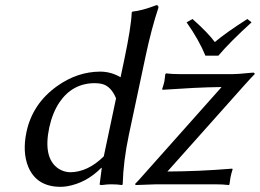

<svg xmlns="http://www.w3.org/2000/svg" viewBox="-20 -718 1012 748"><path d="M384.3 -108.9 432.1 -335Q412.6 -382.3 377 -391.1Q364.3 -394 349.6 -394Q262.7 -394 211.9 -319.8Q184.6 -279.3 171.9 -221.2Q147 -103 207 -61.5Q228.5 -47.4 253.9 -46.9Q322.8 -47.9 384.3 -108.9ZM374.5 -64Q315.9 -4.9 240.7 7.8Q227.1 9.8 215.8 9.8Q122.6 9.8 89.8 -68.8Q66.9 -125.5 83 -203.1Q106.4 -314.5 203.6 -383.3Q281.7 -438.5 370.1 -439Q409.2 -439 444.8 -419.9Q447.8 -418 449.7 -417L463.4 -481.9Q491.2 -613.3 493.2 -669.9L496.1 -672.9Q531.2 -675.8 590.3 -698.2Q598.1 -696.3 597.2 -688Q570.3 -607.4 547.4 -500L481.9 -191.9Q460.4 -90.3 458 0L455.6 2.9Q436.5 0 411.6 0Q399.4 0 376.5 2.9Q367.7 2.9 368.2 0L376.5 -64ZM780.3 -501Q754.9 -563 707 -630.9L730 -644Q790 -590.8 816.9 -554.2Q863.8 -593.3 943.8 -644L960 -630.9Q877 -555.7 830.6 -501ZM632.3 -49.8Q753.9 -50.3 884.8 -61L886.2 -58.1Q880.9 -42 877.9 -26.9Q877.4 -24.4 874 0L871.6 2.9Q849.1 0 815.9 0H589.8L508.3 2.9L506.3 -1.5Q515.1 -9.8 534.7 -32.2L843.3 -378.9Q792 -378.4 734.6 -375.5Q677.2 -372.6 645 -370.1L613.3 -368.2L611.8 -371.1Q617.2 -386.7 620.6 -401.9Q621.1 -405.3 624 -429.2L627 -432.1Q649.4 -429.2 682.1 -429.2H886.2Q906.7 -429.2 954.1 -434.1Q966.3 -435.5 968.3 -435.1Q972.7 -433.1 972.2 -429.2Q962.4 -419.9 933.1 -387.2Z"/></svg>

Font: Linux Biolinum Capitals O
Style: Italic Samll Caps
Weight: 400
Italic angle: -12°
Designer: Philipp H. Poll
Foundry: Philipp H. Poll
Version: Version 0.6.2